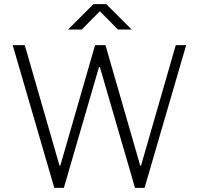

<svg xmlns="http://www.w3.org/2000/svg" viewBox="-20 -903 956 923"><path d="M241 0 41 -686H99L266 -107H270L437 -686H487L654 -107H658L825 -686H875L675 0H629L460 -581H456L287 0ZM307 -761 429 -883H491L613 -761H547L449 -860H471L373 -761Z"/></svg>

Font: Chivo Medium Thin
Style: Regular
Weight: 250
Version: Version 2.002